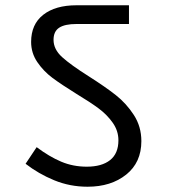

<svg xmlns="http://www.w3.org/2000/svg" viewBox="-20 -708 640 728"><path d="M77 -87 119 -150Q167 -114 212 -95Q257 -76 309 -76Q366 -76 397.5 -101Q429 -126 429 -176Q429 -212 407.5 -242.5Q386 -273 354.5 -296.5Q323 -320 270 -352Q212 -388 178.5 -413Q145 -438 121.5 -472.5Q98 -507 98 -549Q98 -616 144 -652Q190 -688 270 -688H469V-617H270Q226 -617 204.5 -603Q183 -589 183 -557Q183 -521 215.5 -491.5Q248 -462 316 -419Q379 -379 419 -347.5Q459 -316 487.5 -272Q516 -228 516 -173Q516 -92 458.5 -46Q401 0 312 0Q245 0 185.5 -24.5Q126 -49 77 -87Z"/></svg>

Font: Fira GO
Style: Regular
Weight: 400
Designer: Carrois Corporate
Foundry: Carrois Corporate GbR
Version: Version 0.300